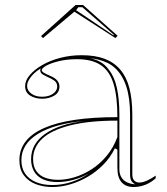

<svg xmlns="http://www.w3.org/2000/svg" viewBox="-20 -737 671 772"><path d="M308 -515Q363 -515 401 -500.5Q439 -486 464 -456.5Q489 -427 500.5 -382Q512 -337 512 -275V-36Q512 -19 520 -11Q528 -3 540 -3Q554 -3 571.5 -11Q589 -19 606 -31V-20Q594 -9 579.5 -1Q565 7 549 11Q533 15 518 15Q486 15 469 -4Q452 -23 452 -63Q452 -90 452 -102.5Q452 -115 452 -121.5Q452 -128 452 -135L442 -141Q424 -104 395.5 -75Q367 -46 332.5 -26Q298 -6 261.5 4.5Q225 15 191 15Q154 15 124 3.5Q94 -8 76 -32Q58 -56 58 -93Q58 -178 157 -222Q256 -266 452 -266Q452 -349 436.5 -400Q421 -451 385.5 -475Q350 -499 290 -499Q249 -499 216.5 -491Q184 -483 166 -473Q148 -463 148 -455Q148 -450 155.5 -445Q163 -440 184 -431Q219 -416 219 -389Q219 -365 198 -352.5Q177 -340 149 -340Q122 -340 101.5 -352.5Q81 -365 81 -391Q81 -413 99.5 -435Q118 -457 150 -475.5Q182 -494 223 -504.5Q264 -515 308 -515ZM452 -252Q338 -252 262.5 -233Q187 -214 150 -179.5Q113 -145 113 -97Q113 -67 126.5 -48.5Q140 -30 162.5 -22Q185 -14 214 -14Q245 -14 280 -24.5Q315 -35 348.5 -56.5Q382 -78 409 -110.5Q436 -143 452 -186ZM191 7Q230 7 268 -5.5Q306 -18 338 -40Q307 -22 274 -13.5Q241 -5 211 -5Q177 -5 153 -16Q129 -27 117 -48Q105 -69 105 -97Q105 -159 162 -199Q219 -239 323 -251Q200 -240 133 -199Q66 -158 66 -93Q66 -61 81 -39Q96 -17 124 -5Q152 7 191 7ZM341 -503Q366 -498 385 -487Q404 -476 418 -456Q440 -429 450 -383.5Q460 -338 460 -275V-56Q460 -40 466 -28Q472 -16 482 -9Q492 -2 504 1Q508 2 513.5 3Q519 4 524 4Q512 -2 507.5 -11Q503 -20 503 -37V-275Q503 -342 488 -388.5Q473 -435 443 -463Q429 -476 412.5 -484Q396 -492 378 -496.5Q360 -501 341 -503ZM149 -348Q176 -348 193 -360Q210 -372 210 -389Q210 -405 197.5 -413.5Q185 -422 170 -428Q162 -432 153 -437Q144 -442 143 -449Q140 -455 144 -462Q127 -452 115 -440Q103 -428 96 -415.5Q89 -403 89 -391Q89 -373 106 -360.5Q123 -348 149 -348ZM153 -584 145 -592 284 -717H314L453 -593L444 -584L279 -690ZM438 -597 311 -708H295L286 -696L436 -595Z"/></svg>

Font: Kalnia Glaze Thin Light
Style: Regular
Weight: 300
Version: Version 1.110